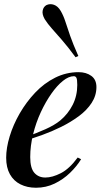

<svg xmlns="http://www.w3.org/2000/svg" viewBox="-20 -868 482 902"><path d="M100 -224Q151 -242 193.5 -261Q236 -280 263 -302Q300 -333 321.5 -375.5Q343 -418 343 -469Q343 -495 339 -502.5Q335 -510 327 -510Q303 -510 275.5 -488Q248 -466 221 -427.5Q194 -389 171.5 -340.5Q149 -292 135.5 -237.5Q122 -183 122 -130Q122 -78 141.5 -56Q161 -34 193 -34Q226 -34 266 -54.5Q306 -75 345 -128L361 -120Q341 -87 309 -56Q277 -25 236.5 -5.5Q196 14 149 14Q108 14 76 -2Q44 -18 26.5 -49.5Q9 -81 9 -127Q9 -173 25.5 -227.5Q42 -282 72.5 -335Q103 -388 145 -432.5Q187 -477 239 -503Q291 -529 349 -529Q385 -529 409 -511.5Q433 -494 433 -459Q433 -419 410.5 -384.5Q388 -350 350 -322Q312 -294 267.5 -272Q223 -250 178.5 -234Q134 -218 99 -208ZM335 -599Q299 -648 271.5 -679.5Q244 -711 224 -733.5Q204 -756 190 -778Q177 -801 180.5 -818.5Q184 -836 198 -844Q215 -852 233.5 -845.5Q252 -839 265 -817Q278 -795 287 -767Q296 -739 309.5 -700Q323 -661 348 -605Z"/></svg>

Font: Playfair Display Medium
Style: Italic
Weight: 500
Italic angle: -14°
Designer: Claus Eggers Sørensen
Foundry: Claus Eggers Sørensen
Version: Version 1.203